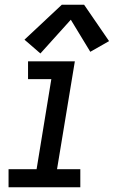

<svg xmlns="http://www.w3.org/2000/svg" viewBox="-20 -788 479 808"><path d="M16 0H318V-76H220L295 -530H98V-455H196L134 -76H16ZM150 -563 278 -705 360 -570 439 -615 334 -768H240L83 -621Z"/></svg>

Font: Iosevka Sparkle Oblique
Style: Regular
Weight: 400
Italic angle: -9°
Designer: Belleve Invis
Foundry: Belleve Invis
Version: Version 4.5.0; ttfautohint (v1.8.3)